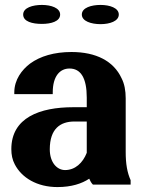

<svg xmlns="http://www.w3.org/2000/svg" viewBox="-20 -749 576 779"><path d="M26 -144C26 -121 30 -101 40 -82C68 -28 130 10 213 10C270 10 312 -4 342 -24C346 -15 350 -7 357 0H510V-18C496 -49 490 -85 490 -132V-350C490 -381 485 -409 473 -432C441 -501 370 -538 270 -538C200 -538 143 -521 102 -491C69 -466 38 -426 38 -374V-367H194V-374C194 -440 223 -471 262 -471C308 -471 332 -432 332 -353V-314H277C142 -314 26 -272 26 -144ZM74 -690C74 -661 112 -652 150 -652C187 -652 224 -662 224 -690C224 -717 187 -729 150 -729C113 -729 74 -718 74 -690ZM182 -143C182 -227 225 -256 282 -256H332V-129C316 -88 285 -59 244 -59C211 -59 182 -90 182 -143ZM312 -690C312 -663 350 -651 388 -651C425 -651 462 -663 462 -690C462 -717 425 -729 388 -729C351 -729 312 -718 312 -690Z"/></svg>

Font: Aerodynamic
Style: Bd
Weight: 500
Designer: Google
Version: Version 2.000980; 2014